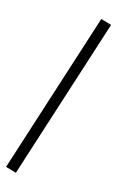

<svg xmlns="http://www.w3.org/2000/svg" viewBox="-141 -798 553 908"><g transform="rotate(15 136.0 -344.5)"><path d="M35 59 -17 44 237 -748 289 -733Z"/></g></svg>

Font: Nunito Sans 11pt Light
Style: Regular
Weight: 300
Version: Version 3.101;gftools[0.9.27]